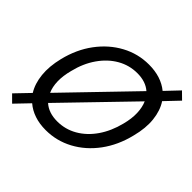

<svg xmlns="http://www.w3.org/2000/svg" viewBox="-185 -896 1117 1117"><g transform="rotate(45 373.5 -337.5)"><path d="M60 39.2 17.5 -3.3 100.8 -90Q71.7 -136.7 65 -201.7Q58.3 -266.7 77.5 -345Q102.5 -447.5 159.2 -523.8Q215.8 -600 294.2 -642.5Q372.5 -685 462.5 -685Q562.5 -685 626.7 -632.5L704.2 -714.2L746.7 -672.5L666.7 -588.3Q697.5 -541.7 704.6 -475.8Q711.7 -410 690.8 -330Q665.8 -227.5 609.2 -150.8Q552.5 -74.2 474.2 -32.1Q395.8 10 306.7 10Q255 10 213.3 -4.2Q171.7 -18.3 140.8 -45ZM171.7 -161.7 560.8 -565Q519.2 -601.7 450 -601.7Q384.2 -601.7 327.5 -569.2Q270.8 -536.7 229.2 -477.1Q187.5 -417.5 168.3 -337.5Q154.2 -284.2 155.4 -239.6Q156.7 -195 171.7 -161.7ZM318.3 -73.3Q384.2 -73.3 440.8 -105.8Q497.5 -138.3 538.8 -197.9Q580 -257.5 600 -337.5Q614.2 -391.7 612.5 -437.1Q610.8 -482.5 595.8 -515.8L205 -111.7Q247.5 -73.3 318.3 -73.3Z"/></g></svg>

Font: Funnel Sans
Style: Italic
Weight: 400
Italic angle: -14.036°
Version: Version 1.000; Beta; Release 5; Build 24; ttfautohint (v1.8.